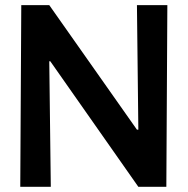

<svg xmlns="http://www.w3.org/2000/svg" viewBox="-20 -720 724 740"><path d="M58.1 0 62 -700.2H169.9L507.8 -220.2H513.2L507.8 -700.2H625L621.1 0H513.2L173.8 -483.9H169.9L175.8 0Z"/></svg>

Font: LT Hoop SemBd
Style: Regular
Weight: 600
Designer: Daniel Lyons
Foundry: LyonsType
Version: Version 1.000